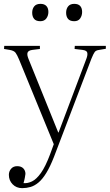

<svg xmlns="http://www.w3.org/2000/svg" viewBox="-20 -746 569 996"><path d="M95 230Q65 230 45.5 210Q26 190 26 161Q26 143 37.5 129.5Q49 116 69 116Q90 116 101 127.5Q112 139 112 156Q111 163 109 175Q107 187 102 204Q123 206 146 195Q169 184 192.5 151Q216 118 240 54L259 2L79 -437Q69 -461 61 -472Q53 -483 31 -487L1 -492L2 -508H187V-492L147 -487Q127 -484 123 -473Q119 -462 128 -440L282 -59H284L428 -441Q435 -459 433 -471.5Q431 -484 409 -487L367 -492L368 -508H529V-493L494 -487Q478 -485 471.5 -476.5Q465 -468 454 -441L260 68Q240 119 220 151.5Q200 184 179.5 201Q159 218 138 224Q117 230 95 230ZM365 -636Q343 -636 333 -648Q323 -660 323 -680Q323 -700 333.5 -713Q344 -726 365 -726Q386 -726 396 -715Q406 -704 406 -684Q406 -665 396 -650.5Q386 -636 365 -636ZM189 -636Q167 -636 157 -648Q147 -660 147 -680Q147 -700 157.5 -713Q168 -726 190 -726Q210 -726 220.5 -715Q231 -704 231 -684Q231 -665 220.5 -650.5Q210 -636 189 -636Z"/></svg>

Font: Literata 60pt ExtraLight
Style: Regular
Weight: 250
Designer: Latin by Veronika Burian and Jose Scaglione. Greek by Irene Vlachou. Cyrillic by Vera Evstafieva.
Foundry: TypeTogether
Version: Version 3.103;gftools[0.9.29]